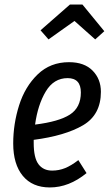

<svg xmlns="http://www.w3.org/2000/svg" viewBox="-20 -811 480 843"><path d="M128 -197V-183Q128 -118 149 -90Q170 -62 209 -62Q239 -62 266 -73Q293 -84 324 -108L360 -51Q283 12 199 12Q122 12 80 -39Q38 -90 38 -181Q38 -267 64 -349Q90 -431 145.5 -484.5Q201 -538 283 -538Q350 -538 386.5 -501Q423 -464 423 -408Q423 -307 344.5 -261Q266 -215 128 -197ZM134 -264Q239 -277 287 -308Q335 -339 335 -405Q335 -468 277 -468Q216 -468 181 -409.5Q146 -351 134 -264ZM158 -678 287 -791H342L438 -674L398 -638L307 -719L193 -638Z"/></svg>

Font: Fira Sans Compressed
Style: Italic
Weight: 400
Width: 1
Italic angle: -8°
Designer: bBox Type GmbH & Carrois Corporate GbR & Edenspiekermann AG
Foundry: bBox Type GmbH & Carrois Corporate GbR & Edenspiekermann AG
Version: Version 4.301